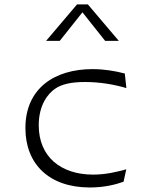

<svg xmlns="http://www.w3.org/2000/svg" viewBox="-20 -818 660 850"><path d="M389.5 -512C221.5 -512 92.5 -427 92.5 -251C92.5 -92.5 196.5 12 378 12C445.5 12 496 -2.5 527 -13.5L539 -68.5C496 -56.5 447 -45 392.5 -45C248 -45 151.5 -125 151.5 -263.5C151.5 -356 194.5 -404.5 223 -424.5C251.5 -444.5 292.5 -455 356.5 -455C421.5 -455 486 -444 539.5 -428L532.5 -492.5C489 -504 441 -512 389.5 -512ZM184 -637H244.5L345 -763.5L445.5 -637H506L369 -798.5H321Z"/></svg>

Font: Monaspace Argon ExtraLight
Style: Regular
Weight: 200
Designer: Riley Cran & the Lettermatic Team
Foundry: Lettermatic
Version: Version 1.000 (Monaspace Argon)